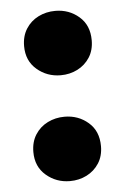

<svg xmlns="http://www.w3.org/2000/svg" viewBox="-45 -569 402 618"><g transform="rotate(-5 156.0 -260.0)"><path d="M156.5 -327Q112.5 -327 79.8 -355Q47 -383 47 -430.5Q47 -463 62 -486.5Q77 -510 102 -522.5Q127 -535 156.5 -535Q201 -535 233.2 -507.2Q265.5 -479.5 265.5 -430.5Q265.5 -398.5 250.5 -375.2Q235.5 -352 210.8 -339.5Q186 -327 156.5 -327ZM156.5 15Q112.5 15 79.8 -13Q47 -41 47 -88.5Q47 -121 62 -144.5Q77 -168 102 -180.5Q127 -193 156.5 -193Q201 -193 233.2 -165.2Q265.5 -137.5 265.5 -88.5Q265.5 -56.5 250.5 -33.2Q235.5 -10 210.8 2.5Q186 15 156.5 15Z"/></g></svg>

Font: Geologica Thin Cursive ExtraBold
Style: Regular
Weight: 800
Version: Version 1.010;gftools[0.9.28]